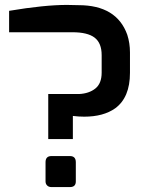

<svg xmlns="http://www.w3.org/2000/svg" viewBox="-20 -760 582 780"><path d="M17 -629V-716Q160 -740 252 -740Q275 -740 299 -739Q454 -739 497 -619Q508 -585 508 -547V-464Q508 -364 448 -320Q400 -286 322 -286Q300 -286 276 -289V-195H176V-378H301Q342 -380 367.5 -400.5Q393 -421 393 -465V-536Q393 -585 364.5 -607Q336 -629 274 -629ZM165 -23V-101Q165 -126 189 -126H264Q288 -126 288 -101V-23Q288 0 264 0H189Q178 0 171.5 -6.5Q165 -13 165 -23Z"/></svg>

Font: Exo
Style: DemiBold
Weight: 600
Designer: Natanael Gama
Version: Version 1.00